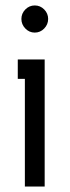

<svg xmlns="http://www.w3.org/2000/svg" viewBox="-20 -681 254 701"><path d="M70.8 -393.1H44.9V-463.9H143.1V0H70.8ZM72.5 -646.5Q86.9 -661.1 106.9 -661.1Q127 -661.1 141.4 -646.5Q155.8 -631.8 155.8 -611.8Q155.8 -591.8 141.4 -576.9Q127 -562 106.9 -562Q86.9 -562 72.5 -576.9Q58.1 -591.8 58.1 -611.8Q58.1 -631.8 72.5 -646.5Z"/></svg>

Font: Rawengulk
Style: Bold
Weight: 700
Version: Version 0.92